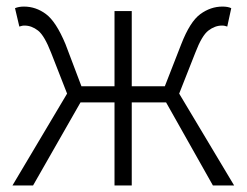

<svg xmlns="http://www.w3.org/2000/svg" viewBox="-20 -567 754 587"><path d="M18.1 0 185.1 -280.8 136.2 -405.8Q115.7 -458.5 96.2 -473.6Q76.7 -488.8 55.2 -488.8Q49.8 -488.8 47.1 -488Q44.4 -487.3 39.1 -485.8L25.9 -542Q37.6 -546.9 53.2 -546.9Q89.8 -546.9 120.6 -523.9Q151.4 -501 180.2 -432.1L229 -303.2H330.1V-533.2H382.8V-303.2H483.9L534.2 -432.1Q561 -501 592.5 -523.9Q624 -546.9 660.2 -546.9Q676.8 -546.9 687 -542L674.8 -485.8Q669.9 -487.3 667 -488Q664.1 -488.8 658.2 -488.8Q637.2 -488.8 617.2 -473.6Q597.2 -458.5 577.1 -405.8L527.8 -280.8L695.8 0H630.9L487.8 -253.9H382.8V0H330.1V-253.9H226.1L81.1 0Z"/></svg>

Font: Source Han Sans CN Light
Style: Regular
Weight: 300
Designer: Ryoko NISHIZUKA  (kana, bopomofo & ideographs); Paul D. Hunt (Latin, Greek & Cyrillic); Sandoll Communications , Soo-you
Foundry: Adobe
Version: Version 2.000;hotconv 1.0.107;makeotfexe 2.5.65593